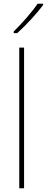

<svg xmlns="http://www.w3.org/2000/svg" viewBox="-20 -1017 253 1037"><path d="M213 -990V-997H183C152 -951 99 -891 54 -847V-838H73C120 -880 179 -944 213 -990ZM110 0V-760H84V0Z"/></svg>

Font: Noto Sans Sinhala SemiCondensed Thin
Style: Regular
Weight: 100
Width: 4
Designer: Jelle Bosma - Monotype Design Team
Foundry: Monotype Imaging Inc.
Version: Version 2.006